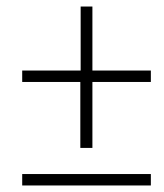

<svg xmlns="http://www.w3.org/2000/svg" viewBox="-20 -568 502 588"><path d="M226 -115V-317H48V-352H227V-548H263V-352H442V-317H263V-115ZM48 0V-35H442V0Z"/></svg>

Font: Source Sans 3 Light
Style: Italic
Weight: 300
Italic angle: -11°
Designer: Paul D. Hunt
Foundry: Adobe
Version: Version 3.046;hotconv 1.0.118;makeotfexe 2.5.65603